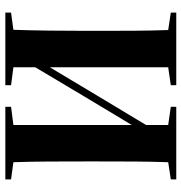

<svg xmlns="http://www.w3.org/2000/svg" viewBox="0 -698 697 738"><g transform="rotate(90 349.0 -328.5)"><path d="M390 -636 460 -626V-541L350 -358L238 -171V-626L307 -636V-657H28V-636L95 -626C98 -549 98 -443 98 -354V-310C98 -219 97 -110 94 -31L28 -22V0H307V-22L238 -31V-115L350 -303L460 -486V-31L390 -22V0H669V-22L603 -31C600 -110 600 -219 600 -310V-354C600 -443 600 -549 603 -626L669 -636V-657H390Z"/></g></svg>

Font: Source Serif 4 Display
Style: Bold
Weight: 700
Designer: Frank Grießhammer
Foundry: Adobe Systems Incorporated
Version: Version 4.004;hotconv 1.0.117;makeotfexe 2.5.65602